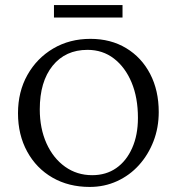

<svg xmlns="http://www.w3.org/2000/svg" viewBox="-20 -737 705 766"><path d="M337.9 8.8Q253.9 8.8 189.5 -28.3Q125 -65.4 88.4 -132.3Q51.8 -199.2 51.8 -285.2Q51.8 -371.1 89.4 -438Q127 -504.9 192.4 -543.5Q257.8 -582 340.8 -582Q421.9 -582 483.4 -544.9Q544.9 -507.8 579.1 -441.9Q613.3 -376 613.3 -290Q613.3 -227.5 592.3 -173.3Q571.3 -119.1 534.2 -78.1Q497.1 -37.1 446.8 -14.2Q396.5 8.8 337.9 8.8ZM347.7 -38.1Q403.3 -38.1 443.8 -66.4Q484.4 -94.7 507.3 -146.5Q530.3 -198.2 530.3 -266.6Q530.3 -347.7 504.9 -408.2Q479.5 -468.8 434.6 -503.4Q389.6 -538.1 329.1 -538.1Q241.2 -538.1 189.9 -474.6Q138.7 -411.1 138.7 -300.8Q138.7 -224.6 165.5 -165Q192.4 -105.5 239.7 -71.8Q287.1 -38.1 347.7 -38.1ZM195.3 -716.8H468.8V-667H195.3Z"/></svg>

Font: Crimson Pro Light
Style: Regular
Weight: 300
Designer: Jacques Le Bailly
Foundry: Baron von Fonthausen
Version: Version 1.003